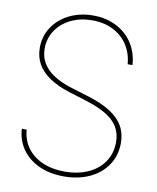

<svg xmlns="http://www.w3.org/2000/svg" viewBox="-84 -803 718 879"><g transform="rotate(10 275.0 -363.5)"><path d="M45.9 -170.9H68.4Q71.8 -123.5 97.7 -87.6Q123.5 -51.8 168.5 -31.7Q213.4 -11.7 272.5 -11.7Q334.5 -11.7 381.8 -33.4Q429.2 -55.2 455.3 -94.2Q481.4 -133.3 481.4 -184.6Q481.4 -224.1 464.4 -253.7Q447.3 -283.2 410.9 -306.2Q374.5 -329.1 315.4 -347.7L233.4 -373Q175.8 -391.1 137.9 -416.5Q100.1 -441.9 81.3 -475.3Q62.5 -508.8 62.5 -550.8Q62.5 -604 90.6 -646.7Q118.7 -689.5 168 -713.9Q217.3 -738.3 278.3 -738.3Q339.4 -738.3 387.2 -713.6Q435.1 -689 462.9 -645.3Q490.7 -601.6 494.1 -545.9H471.7Q467.8 -595.7 443.1 -634Q418.5 -672.4 376 -694.1Q333.5 -715.8 278.3 -715.8Q223.6 -715.8 179.4 -694.6Q135.3 -673.3 110.1 -635.7Q85 -598.1 85 -550.8Q85 -514.2 101.8 -484.9Q118.7 -455.6 152.8 -432.9Q187 -410.2 238.3 -394.5L321.3 -369.1Q384.3 -349.6 424.6 -323.7Q464.8 -297.9 484.4 -263.7Q503.9 -229.5 503.9 -184.6Q503.9 -127.9 474.9 -83.5Q445.8 -39.1 393.1 -14.2Q340.3 10.7 272.5 10.7Q207.5 10.7 157.2 -12.2Q106.9 -35.2 78.1 -76.2Q49.3 -117.2 45.9 -170.9Z"/></g></svg>

Font: Intratopia Thin
Style: Regular
Weight: 100
Designer: Rasmus Andersson
Foundry: rsms
Version: Version 3.000;Glyphs 3.2.3 (3260)